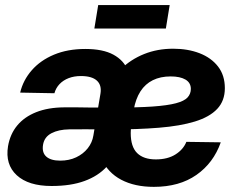

<svg xmlns="http://www.w3.org/2000/svg" viewBox="-20 -726 936 758"><path d="M183.6 8.3Q92.3 8.3 46.1 -34.2Q0 -76.7 11.7 -148.9Q20 -196.8 48.1 -230.7Q76.2 -264.6 123 -283.2Q169.9 -301.8 233.9 -302.2Q259.8 -302.7 284.2 -302.2Q308.6 -301.8 334.7 -301.5Q360.8 -301.3 392.1 -301.3L380.4 -215.3Q349.1 -215.3 316.7 -215.6Q284.2 -215.8 253.4 -215.3Q211.4 -214.8 183.1 -200Q154.8 -185.1 149.9 -154.3Q145 -123.5 162.8 -107.7Q180.7 -91.8 217.8 -91.8Q252.9 -91.8 280.8 -105Q308.6 -118.2 326.4 -140.6Q344.2 -163.1 348.6 -190.9L376.5 -355.5Q382.3 -389.6 362.5 -407.7Q342.8 -425.8 299.3 -425.8Q272.5 -425.8 251 -417.5Q229.5 -409.2 215.1 -394Q200.7 -378.9 194.8 -357.9L59.6 -360.4Q71.3 -409.7 105.5 -448.7Q139.6 -487.8 193.4 -510.3Q247.1 -532.7 316.9 -532.7Q386.2 -532.7 427.5 -510.3Q468.8 -487.8 484.4 -448.5Q500 -409.2 491.7 -358.9L458 -157.2L449.7 -155.3Q435.1 -105 401.4 -68.1Q367.7 -31.2 313.7 -11.5Q259.8 8.3 183.6 8.3ZM587.4 11.7Q511.7 11.7 458.5 -16.4Q405.3 -44.4 380.1 -100.1Q355 -155.8 363.3 -238.8Q368.7 -305.7 392.8 -359.9Q417 -414.1 456.8 -452.9Q496.6 -491.7 549.1 -512.7Q601.6 -533.7 663.6 -533.7Q721.7 -533.7 767.8 -515.9Q814 -498 840.8 -463.4Q867.7 -428.7 867.7 -377.9Q867.7 -328.1 837.6 -296.1Q807.6 -264.2 749.5 -246.3Q691.4 -228.5 607.4 -221.7Q523.4 -214.8 416 -214.8L429.2 -301.3Q522.9 -301.3 582.3 -305.4Q641.6 -309.6 674.6 -318.4Q707.5 -327.1 720.5 -341.3Q733.4 -355.5 733.4 -375Q733.4 -399.4 712.2 -411.9Q690.9 -424.3 653.8 -424.3Q613.3 -424.3 583.3 -409.4Q553.2 -394.5 534.4 -365.2Q515.6 -335.9 507.8 -292.5Q505.9 -279.3 502.9 -262.2Q500 -245.1 498 -228.5Q496.1 -211.9 496.1 -200.7Q496.1 -146.5 521.5 -121.6Q546.9 -96.7 595.2 -96.7Q641.6 -96.7 672.6 -116.2Q703.6 -135.7 715.8 -166L851.6 -164.1Q822.8 -82.5 755.4 -35.4Q688 11.7 587.4 11.7ZM649.9 -706.1 634.8 -613.3H352.5L367.7 -706.1Z"/></svg>

Font: Inter 28pt
Style: Bold Italic
Weight: 700
Italic angle: -9.3988°
Designer: Rasmus Andersson
Foundry: rsms
Version: Version 4.001;git-66647c0bb